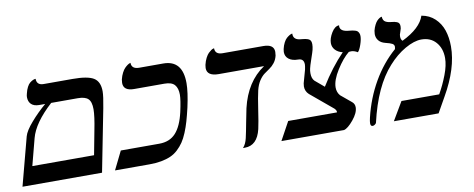

<svg xmlns="http://www.w3.org/2000/svg" viewBox="-68 -796 2549 1032"><g transform="rotate(-10 1206.5 -280.0)"><path d="M360.8 -417H215.8Q116.2 -326.2 95.2 -246.1L57.1 -100.1H394L418.9 -231Q434.1 -306.6 434.1 -344.2Q434.1 -385.3 417.2 -401.1Q400.4 -417 360.8 -417ZM419.9 0H-14.2L55.2 -263.2Q63 -292 101.1 -335.9Q139.2 -379.9 183.1 -417H150.9Q122.1 -417 107.4 -431.2Q92.8 -445.3 92.8 -470.2Q92.8 -478.5 96.2 -490.2Q100.6 -509.3 108.2 -523.7Q115.7 -538.1 123.8 -544.4Q131.8 -550.8 139.2 -554.4Q146.5 -558.1 151.4 -558.6L155.8 -559.1Q155.8 -523.9 193.8 -523.9H351.1Q433.6 -523.9 466.3 -503.7Q499 -483.4 499 -430.2Q499 -403.8 486.8 -340.8Z M890.6 -248Q904.8 -312 904.8 -340.8Q904.8 -376 888.7 -394.5Q872.6 -413.1 833 -413.1H668Q609.9 -413.1 609.9 -456.1Q609.9 -461.4 611.8 -475.1Q616.7 -495.1 624.8 -510.5Q632.8 -525.9 640.9 -533.9Q648.9 -542 656.2 -547.1Q663.6 -552.2 668.5 -553.7L672.9 -555.2Q672.9 -521 714.8 -521H845.7Q950.7 -521 950.7 -396Q950.7 -346.7 932.6 -265.1Q922.9 -223.6 914.1 -193.1Q905.3 -162.6 893.3 -133.5Q881.3 -104.5 867.7 -84.5Q854 -64.5 835.7 -47.4Q817.4 -30.3 794.9 -20.5Q772.5 -10.7 743.9 -5.4Q715.3 0 679.7 0H490.7L540 -100.1H750Q807.1 -100.1 840.3 -136.5Q873.5 -172.9 890.6 -248Z M1323.7 -291Q1315.4 -256.3 1305.4 -188Q1295.4 -119.6 1287.6 -85Q1267.1 1 1199.7 1H1189Q1205.6 -17.1 1212.9 -48.8Q1220.2 -80.6 1229.7 -132.1Q1239.3 -183.6 1244.6 -207Q1277.3 -346.2 1377 -413.1H1129.9Q1065.9 -413.1 1065.9 -457Q1065.9 -462.4 1067.9 -474.1Q1072.8 -495.1 1081.1 -511Q1089.4 -526.9 1097.4 -534.7Q1105.5 -542.5 1112.5 -547.4Q1119.6 -552.2 1124.5 -553.2L1128.9 -554.2Q1128.9 -520 1169.9 -520H1391.6Q1449.7 -520 1449.7 -478Q1449.7 -471.7 1447.8 -458Q1442.4 -435.5 1429.9 -419.7Q1417.5 -403.8 1402.8 -394Q1388.2 -384.3 1373 -373Q1357.9 -361.8 1344.5 -341.3Q1331.1 -320.8 1323.7 -291Z M1629.9 -289.1 1679.7 -247.1Q1739.3 -343.8 1806.6 -413.1Q1781.2 -418.9 1766.6 -434.8Q1752 -450.7 1752 -472.2Q1752 -498 1770.5 -528.6Q1789.1 -559.1 1812.5 -559.1Q1812.5 -558.6 1812 -556.9Q1811.5 -555.2 1811.5 -554.2Q1811.5 -524.4 1860.8 -521Q1872.1 -520 1877.9 -519Q1883.8 -518.1 1892.3 -515.6Q1900.9 -513.2 1905 -509.3Q1909.2 -505.4 1912.4 -498.5Q1915.5 -491.7 1915.5 -481.9Q1915.5 -463.9 1906.2 -436.5Q1897 -409.2 1886.7 -398.9Q1868.2 -410.2 1851.6 -410.2Q1843.8 -410.2 1838.9 -409.2Q1804.2 -380.9 1770 -326.7Q1735.8 -272.5 1735.8 -232.9Q1735.8 -206.5 1752 -188L1809.6 -140.1Q1823.7 -128.9 1823.7 -109.9Q1823.7 -79.6 1792.7 -42.2Q1761.7 -4.9 1740.7 0H1398.9L1453.6 -100.1H1719.7Q1722.2 -109.9 1710 -122.1L1587.9 -224.1Q1568.8 -241.7 1568.8 -268.1Q1568.8 -273.4 1570.8 -285.2L1590.8 -356.9Q1594.7 -376.5 1594.7 -383.8Q1594.7 -416 1564 -416Q1531.7 -416 1513.2 -430.2Q1494.6 -444.3 1494.6 -469.2Q1494.6 -473.1 1496.6 -484.9Q1501 -504.4 1508.8 -519.3Q1516.6 -534.2 1524.7 -541.3Q1532.7 -548.3 1540 -552.7Q1547.4 -557.1 1551.8 -558.1L1556.6 -559.1V-556.2Q1556.6 -523.9 1596.7 -521Q1627.9 -518.6 1640.4 -511.7Q1652.8 -504.9 1652.8 -483.9Q1652.8 -470.2 1648.9 -454.1Q1646.5 -443.8 1633.8 -407Q1621.1 -370.1 1618.7 -357.9Q1615.7 -346.2 1615.7 -332Q1615.7 -303.2 1629.9 -289.1Z M2256.8 -533.2Q2299.8 -525.9 2329.1 -498.3Q2358.4 -470.7 2371.6 -431.4Q2384.8 -392.1 2384.8 -342.8Q2384.8 -224.1 2303.7 -83L2256.8 0H2012.7L2071.8 -100.1H2277.8Q2303.7 -145.5 2323.2 -196.5Q2342.8 -247.6 2342.8 -287.1Q2342.8 -339.8 2313.5 -373.5Q2284.2 -407.2 2233.9 -407.2Q2194.8 -407.2 2144.8 -378.7Q2094.7 -350.1 2051.8 -301.8Q1960.9 -201.7 1916.5 -8.8Q1915.5 -4.9 1909.2 0Q1902.8 4.9 1896.5 4.9Q1884.8 4.9 1884.8 -11.2Q1884.8 -21.5 1889.6 -42Q1914.1 -144.5 1964.4 -231.7Q2014.6 -318.8 2085.9 -380.9Q2087.9 -388.7 2087.9 -393.1Q2087.9 -404.8 2077.6 -410.6Q2067.4 -416.5 2040.5 -422.9Q2017.1 -428.7 2004.9 -443.6Q1992.7 -458.5 1992.7 -479Q1992.7 -485.4 1994.6 -497.1Q1999 -514.6 2005.9 -528.1Q2012.7 -541.5 2019.3 -548.3Q2025.9 -555.2 2032 -559.1Q2038.1 -563 2042 -564L2045.9 -564.9Q2046.4 -554.2 2050.3 -546.6Q2054.2 -539.1 2061.8 -535.4Q2069.3 -531.7 2075.7 -530.3Q2082 -528.8 2090.8 -527.8Q2101.6 -526.9 2107.7 -525.6Q2113.8 -524.4 2121.6 -521.5Q2129.4 -518.6 2133.1 -512.5Q2136.7 -506.3 2136.7 -497.1Q2136.7 -488.8 2135.7 -484.9Q2133.8 -476.1 2130.4 -467.8Q2127 -459.5 2125.5 -453.1Q2124.5 -450.2 2124.5 -442.9Q2124.5 -425.8 2133.8 -418Q2235.8 -467.8 2256.8 -533.2Z"/></g></svg>

Font: Common Serif Medium
Style: Italic
Weight: 500
Italic angle: -12°
Designer: Philipp H. Poll, Khaled Hosny
Foundry: Stefan Peev, Context Ltd.
Version: Version 1.026